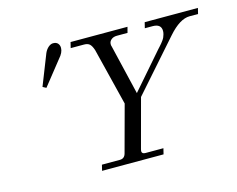

<svg xmlns="http://www.w3.org/2000/svg" viewBox="-101 -881 1271 1031"><g transform="rotate(-15 535.0 -365.0)"><path d="M172.9 -507.8 153.8 -518.1 221.2 -689Q229.5 -707.5 242.7 -718.8Q255.9 -730 269 -730Q286.6 -730 295.4 -720.2Q304.2 -710.4 304.2 -694.8Q304.2 -669.4 278.8 -641.1ZM688 0H346.2L354 -32.2H454.1Q479.5 -32.2 486.8 -58.1L557.1 -317.9L478 -636.2Q469.7 -661.1 459 -670.7Q448.2 -680.2 428.2 -680.2H354L361.8 -711.9H678.2L669.9 -680.2H610.8Q591.3 -680.2 579.1 -669.9Q566.9 -659.7 566.9 -645Q566.9 -636.7 568.8 -632.8L634.8 -355L807.1 -553.2Q809.6 -555.7 817.6 -564.7Q825.7 -573.7 829.3 -578.1Q833 -582.5 839.4 -591.3Q845.7 -600.1 848.6 -606.7Q851.6 -613.3 854.2 -622.6Q856.9 -631.8 856.9 -641.1Q856.9 -680.2 809.1 -680.2H766.1L773.9 -711.9H1069.8L1062 -680.2H1015.1Q960.4 -680.2 896 -606.9L650.9 -329.1L578.1 -58.1Q576.2 -50.3 576.2 -47.9Q576.2 -32.2 596.2 -32.2H695.8Z"/></g></svg>

Font: Flanker Steampunk
Style: Italic
Weight: 400
Italic angle: -12°
Designer: Alexey Kryukov, Leonardo Di Lena
Foundry: Alexey Kryukov, Leonardo Di Lena
Version: 1.210